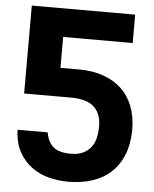

<svg xmlns="http://www.w3.org/2000/svg" viewBox="-56 -719 734 916"><g transform="rotate(5 310.5 -261.0)"><path d="M588 -122Q587 -54 566.5 -3Q546 48 509 82Q472 116 420 133Q368 150 304 150Q258 150 212.5 138.5Q167 127 130 100Q93 73 69 30Q45 -13 43 -76H187Q195 -30 222 -7Q249 16 306 16Q341 16 364.5 4.5Q388 -7 402.5 -26Q417 -45 423 -70.5Q429 -96 429 -125Q429 -160 418.5 -184Q408 -208 389 -223Q370 -238 343.5 -244.5Q317 -251 285 -251H59V-672H554V-536H221V-388H311Q375 -388 426.5 -370Q478 -352 514 -318Q550 -284 569 -234.5Q588 -185 588 -122Z"/></g></svg>

Font: Cafe24 Ohsquare
Style: Bold
Weight: 700
Designer: Cafe24 thkim, hmlim, mnelim, nhlee, sslee, sskim, smlim, yjkim, sdjeong, hskwak & 4IRTF
Foundry: Cafe24
Version: Version 1.000